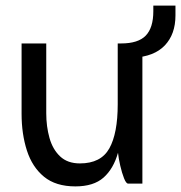

<svg xmlns="http://www.w3.org/2000/svg" viewBox="-20 -655 646 685"><path d="M145 -251Q145 -204 156.5 -163Q168 -122 194.5 -97Q221 -72 265 -72Q340 -72 370 -125.5Q400 -179 400 -283V-500H488V0H437Q430 0 422.5 -19Q415 -38 409 -64Q403 -90 401 -110Q385 -53 349.5 -21.5Q314 10 249 10Q179 10 137 -24.5Q95 -59 76 -118Q57 -177 57 -249V-500H145ZM455 -449 412 -485V-500Q473 -500 500 -528Q527 -556 527 -615V-635H606V-600Q606 -533 568 -493Q530 -453 455 -449Z"/></svg>

Font: Haskoy Medium
Style: Regular
Weight: 500
Designer: Ertekin Erdin
Foundry: Ertekin Erdin
Version: Version 1.500; ttfautohint (v1.8.3)